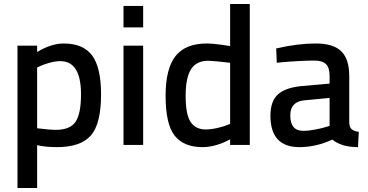

<svg xmlns="http://www.w3.org/2000/svg" viewBox="-20 -730 1851 967"><path d="M68 217V-500H167V-468Q238 -511 301 -511Q399 -511 444 -450.5Q489 -390 489 -255Q489 -106 437.5 -47.5Q386 11 267 11Q207 11 167 1V217ZM284 -422Q259 -422 230 -414Q201 -406 184 -398L167 -390V-84Q231 -76 261 -76Q333 -76 360.5 -116.5Q388 -157 388 -255Q388 -422 284 -422Z M602 0V-500H701V0ZM602 -592V-700H701V-592Z M1238 -710V0H1139V-28Q1065 11 1000 11Q905 11 859.5 -47Q814 -105 814 -248Q814 -384 864 -447.5Q914 -511 1022 -511Q1036 -511 1056.5 -509Q1077 -507 1092.5 -505Q1108 -503 1122.5 -500.5Q1137 -498 1139 -498V-710ZM1015 -78Q1042 -78 1073 -85Q1104 -92 1121 -99L1139 -106V-414Q1049 -424 1029 -424Q969 -424 942 -381Q915 -338 915 -248Q915 -152 940.5 -115Q966 -78 1015 -78Z M1739 -347V-111Q1740 -89 1751.5 -79Q1763 -69 1787 -66L1783 11Q1700 11 1654 -27Q1572 11 1488 11Q1342 11 1342 -147Q1342 -222 1381.5 -256Q1421 -290 1504 -297L1640 -309V-347Q1640 -390 1621.5 -407.5Q1603 -425 1563 -425Q1532 -425 1485 -422.5Q1438 -420 1406 -417L1374 -414L1371 -486Q1479 -511 1570 -511Q1659 -511 1699 -471.5Q1739 -432 1739 -347ZM1640 -237 1515 -225Q1442 -219 1442 -149Q1442 -71 1507 -71Q1534 -71 1567.5 -77.5Q1601 -84 1620 -90L1640 -96Z"/></svg>

Font: TitilliumText
Style: Medium
Weight: 500
Designer: Accademia di Belle Arti di Urbino and others
Foundry: Accademia di Belle Arti di Urbino and others.
Version: Version 60.001